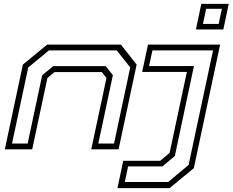

<svg xmlns="http://www.w3.org/2000/svg" viewBox="-20 -770 1200 990"><path d="M5 0 98 -437 223 -540H603.5L684.5 -437L591.5 0H450.5L529 -368L505 -398.5H261.5L224.5 -368L146 0ZM42 -30H122.5L197.5 -382L254.5 -429H525L562 -382.5L487 -30H568L651.5 -422.5L582 -510H232L125.5 -422ZM990 -618 1018 -750H1159.5L1131.5 -618ZM1026.5 -646.5H1107.5L1124 -724.5H1043ZM585.5 200 615.5 59H806L854.5 18.5L943.5 -399H713L743 -540H1115L979.5 97L854.5 200ZM623.5 168.5H847L952.5 80.5L1078.5 -510H766L748.5 -429.5H980L881.5 34.5L817.5 88H640.5Z"/></svg>

Font: Tourney Expanded Light
Style: Italic
Weight: 300
Width: 7
Italic angle: -12°
Designer: Tyler Finck
Foundry: Etcetera Type Co
Version: Version 1.010; ttfautohint (v1.8.3)